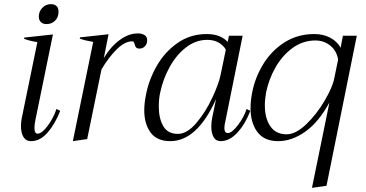

<svg xmlns="http://www.w3.org/2000/svg" viewBox="-20 -670 1761 925"><path d="M167 -590Q167 -615 184 -632.5Q201 -650 225 -650Q243 -650 252.5 -640.5Q262 -631 262 -614Q262 -587 245.5 -570.5Q229 -554 204 -554Q187 -554 177 -563.5Q167 -573 167 -590ZM81 -62Q81 -79 84 -97L160 -467Q122 -473 96 -483L97 -489L235 -504L151 -94Q146 -72 146 -54Q146 -26 161 -26Q182 -26 210.5 -65Q239 -104 252 -145L270 -136Q245 -72 209 -31Q173 10 130 10Q105 10 93 -10Q81 -30 81 -62Z M689 -476Q689 -459 678.5 -447.5Q668 -436 652 -436Q640 -436 635.5 -441.5Q631 -447 628 -459Q625 -471 617 -471Q582 -471 543.5 -433.5Q505 -396 469 -336L400 0L331 10L429 -468Q392 -474 364 -484L366 -490L503 -505L480 -390Q511 -443 555 -476Q599 -509 643 -509Q664 -509 676.5 -501Q689 -493 689 -476Z M675 -139Q675 -172 683 -212Q697 -286 735.5 -353Q774 -420 835.5 -463Q897 -506 976 -506Q1042 -506 1077 -468L1083 -498H1149L1065 -82Q1061 -67 1061 -53Q1061 -29 1078 -29Q1097 -29 1126.5 -67.5Q1156 -106 1168 -145L1186 -136Q1162 -73 1124 -31.5Q1086 10 1043 10Q1020 10 1009 -9.5Q998 -29 998 -60Q998 -82 1002 -101L1021 -193Q930 10 800 10Q736 10 705.5 -31.5Q675 -73 675 -139ZM1043 -310 1068 -431Q1056 -452 1033 -465Q1010 -478 979 -478Q923 -478 876 -441.5Q829 -405 797 -346.5Q765 -288 752 -225Q745 -196 745 -156Q745 -100 766.5 -62.5Q788 -25 837 -25Q881 -25 925.5 -77Q970 -129 1002 -197.5Q1034 -266 1043 -310Z M1567 -176Q1515 -81 1450.5 -35.5Q1386 10 1320 10Q1253 10 1220 -34Q1187 -78 1187 -150Q1187 -183 1195 -225Q1209 -297 1248.5 -361.5Q1288 -426 1351 -466Q1414 -506 1494 -506Q1537 -506 1570.5 -488.5Q1604 -471 1621 -440L1632 -498H1699L1553 225L1483 235ZM1590 -291 1609 -383Q1602 -425 1571.5 -450Q1541 -475 1499 -475Q1440 -475 1390.5 -439.5Q1341 -404 1308 -346.5Q1275 -289 1262 -225Q1256 -192 1256 -162Q1256 -100 1282.5 -61.5Q1309 -23 1361 -23Q1405 -23 1455.5 -71.5Q1506 -120 1544 -185Q1582 -250 1590 -291Z"/></svg>

Font: Trirong Light
Style: Italic
Weight: 300
Italic angle: -12°
Designer: Katatrad Team
Foundry: CadsonDemak
Version: Version 1.001